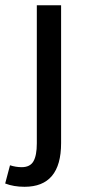

<svg xmlns="http://www.w3.org/2000/svg" viewBox="-62 -508 335 741"><path d="M173.8 44.4Q173.8 212.9 32.7 212.9Q-9.3 212.9 -42 200.2L-23.4 129.9Q-0.5 137.2 21.5 137.2Q54.2 137.2 67.1 114.5Q80.1 91.8 80.1 45.4V-487.8H173.8Z"/></svg>

Font: Varta SemiBold
Style: Regular
Weight: 600
Designer: Joana Correia, Viktoriya Grabowska, Eben Sorkin
Foundry: Sorkin Type
Version: Version 1.003; ttfautohint (v1.3) -l 8 -r 24 -G 200 -x 12 -H